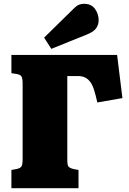

<svg xmlns="http://www.w3.org/2000/svg" viewBox="-20 -990 679 1010"><path d="M40 0V-96L68 -101Q86 -105 92.5 -114Q99 -123 99 -153V-551Q99 -579 92.5 -588.5Q86 -598 66 -601L40 -605V-701H596L624 -474L492 -451Q483 -492 474 -519.5Q465 -547 452.5 -562Q440 -577 425 -583.5Q410 -590 389 -590H334V-149Q334 -121 340.5 -113.5Q347 -106 366 -101L393 -96V0ZM250 -733 212 -792 367 -944Q384 -961 396.5 -965.5Q409 -970 422 -970Q460 -970 479.5 -943.5Q499 -917 499 -883Q499 -860 485.5 -841Q472 -822 436 -808Z"/></svg>

Font: Literata Black
Style: Regular
Weight: 900
Designer: Latin by Veronika Burian and Jose Scaglione. Greek by Irene Vlachou. Cyrillic by Vera Evstafieva.
Foundry: TypeTogether
Version: Version 3.103;gftools[0.9.29]